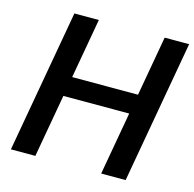

<svg xmlns="http://www.w3.org/2000/svg" viewBox="-103 -805 921 910"><g transform="rotate(15 357.5 -350.0)"><path d="M471 0 595 -700H715L591 0ZM28 0 152 -700H272L148 0ZM185 -309 203 -406H565L548 -309Z"/></g></svg>

Font: DM Sans 10pt SemiBold
Style: Italic
Weight: 600
Italic angle: -10°
Version: Version 4.004;gftools[0.9.30]